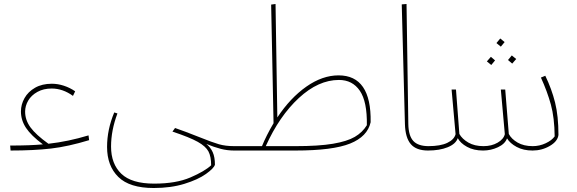

<svg xmlns="http://www.w3.org/2000/svg" viewBox="-20 -755 2896 963"><path d="M427 -52Q322 -20 236 -10Q150 0 33 0L31 -25Q133 -25 195 -31Q136 -75 110.5 -113.5Q85 -152 85 -196Q85 -231 103 -263Q121 -295 156 -315Q191 -335 240 -335Q270 -335 300.5 -325Q331 -315 357 -297L346 -274Q295 -311 239 -311Q198 -311 167.5 -294Q137 -277 121.5 -250.5Q106 -224 106 -195Q106 -153 133 -116Q160 -79 223 -34Q322 -45 424 -76Z M1153 0Q1120 0 1087 -8.5Q1054 -17 1015 -33Q1036 -16 1047 8.5Q1058 33 1058 71Q1053 89 1013 117.5Q973 146 905 167Q837 188 751 188Q630 188 573.5 132.5Q517 77 517 -18Q517 -105 553 -191L569 -186Q537 -101 537 -20Q537 67 588.5 116.5Q640 166 753 166Q863 166 935 135Q1007 104 1039 74Q1039 30 1025.5 4.5Q1012 -21 972 -43.5Q932 -66 845 -95L858 -113Q905 -97 983 -66Q1045 -41 1078 -31.5Q1111 -22 1155 -22L1168 -11Z M1839 -142Q1823 -70 1736 -35Q1649 0 1462 0H1153L1138 -11L1155 -22H1294Q1316 -76 1352 -137L1340 -732L1362 -735L1371 -166Q1436 -264 1516.5 -320.5Q1597 -377 1678 -377Q1843 -377 1839 -142ZM1680 -354Q1577 -354 1479 -263.5Q1381 -173 1313 -22H1462Q1579 -22 1650 -34Q1721 -46 1759.5 -68.5Q1798 -91 1820 -127Q1822 -245 1785 -299.5Q1748 -354 1680 -354Z M1995 -733 2019 -735 2028 -133Q2029 -74 2053 -48Q2077 -22 2130 -22L2142 -11L2127 0Q2068 0 2040.5 -32Q2013 -64 2011 -132Z M2781 -78Q2777 -46 2737.5 -23Q2698 0 2651 0Q2605 0 2571.5 -18Q2538 -36 2523 -61Q2513 -33 2477.5 -16.5Q2442 0 2403 0Q2356 0 2322.5 -18.5Q2289 -37 2276 -62Q2266 -33 2225.5 -16.5Q2185 0 2126 0L2112 -10L2128 -22Q2189 -22 2223.5 -38.5Q2258 -55 2265 -82L2245 -306H2267L2284 -83Q2298 -58 2329 -40Q2360 -22 2405 -22Q2446 -22 2476 -39.5Q2506 -57 2512 -82L2492 -306H2514L2532 -83Q2545 -58 2576 -40Q2607 -22 2652 -22Q2686 -22 2717 -36.5Q2748 -51 2762 -71Q2761 -165 2743 -230.5Q2725 -296 2693 -366L2715 -375Q2747 -309 2764 -241Q2781 -173 2781 -78ZM2511 -544 2492 -521 2470 -539 2489 -562ZM2569 -459 2549 -436 2528 -454 2547 -477ZM2463 -452 2444 -429 2422 -447 2442 -470Z"/></svg>

Font: FiraGO Thin
Style: Italic
Weight: 100
Italic angle: -8°
Designer: bBox Type GmbH
Foundry: bBox Type GmbH
Version: Version 1.001